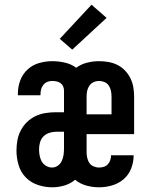

<svg xmlns="http://www.w3.org/2000/svg" viewBox="-20 -788 640 816"><path d="M202 8Q171 8 141 -2Q111 -12 89.5 -34Q68 -56 59 -86.5Q50 -117 50 -148Q50 -170 54 -192Q58 -214 68.5 -234Q79 -254 95 -269.5Q111 -285 131 -294.5Q151 -304 173 -307.5Q195 -311 217 -311H252V-403Q252 -412 248.5 -420.5Q245 -429 237.5 -434.5Q230 -440 220.5 -442Q211 -444 202 -444Q191 -444 181 -440Q171 -436 164 -427Q157 -418 154.5 -407.5Q152 -397 152 -386V-383H56V-390Q56 -419 66 -446Q76 -473 97 -492.5Q118 -512 146 -520Q174 -528 202 -528Q229 -528 255.5 -522Q282 -516 304 -500Q324 -515 349.5 -521.5Q375 -528 401 -528Q421 -528 441 -524.5Q461 -521 479 -512Q497 -503 511 -488.5Q525 -474 534 -456Q543 -438 546.5 -418Q550 -398 550 -378V-218H348V-142Q348 -130 350.5 -118Q353 -106 359.5 -96Q366 -86 377.5 -81Q389 -76 401 -76Q411 -76 421 -79Q431 -82 438 -89.5Q445 -97 448.5 -107Q452 -117 452 -128H548Q548 -99 537.5 -72Q527 -45 505.5 -26.5Q484 -8 456.5 0Q429 8 401 8Q373 8 346.5 0.5Q320 -7 299 -24Q279 -7 253.5 0.5Q228 8 202 8ZM348 -302H454V-378Q454 -390 451.5 -402Q449 -414 442.5 -424Q436 -434 424.5 -439Q413 -444 401 -444Q389 -444 378 -439Q367 -434 360 -424Q353 -414 350.5 -402Q348 -390 348 -378ZM201 -76Q215 -76 226 -84Q237 -92 242.5 -104Q248 -116 250 -129Q252 -142 252 -156V-228H217Q203 -228 188.5 -223Q174 -218 164 -207.5Q154 -197 150 -182.5Q146 -168 146 -153Q146 -140 148.5 -126.5Q151 -113 157.5 -101.5Q164 -90 176 -83Q188 -76 201 -76ZM287 -577 234 -623 369 -768 433 -712Z"/></svg>

Font: Iosevka Fixed Medium Extended
Style: Regular
Weight: 500
Width: 7
Monospace: yes
Designer: Belleve Invis
Foundry: Belleve Invis
Version: Version 24.1.1; ttfautohint (v1.8.4)